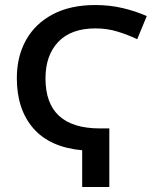

<svg xmlns="http://www.w3.org/2000/svg" viewBox="-20 -744 640 764"><path d="M307 -146Q178 -158 112.5 -233.5Q47 -309 47 -433Q47 -519 83.5 -584.5Q120 -650 190 -687Q260 -724 359 -724Q416 -724 467.5 -712Q519 -700 564 -680L526 -588Q488 -606 447 -618.5Q406 -631 360 -631Q263 -631 212 -577.5Q161 -524 161 -432Q161 -233 378 -233H415V0H307Z"/></svg>

Font: Noto Sans Mono Medium
Style: Regular
Weight: 500
Designer: Monotype Design Team
Foundry: Monotype Imaging Inc.
Version: Version 2.014